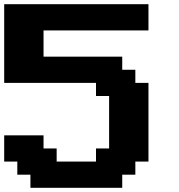

<svg xmlns="http://www.w3.org/2000/svg" viewBox="-20 -895 852 915"><path d="M125 0H562.5V-62.5H625V-125H687.5V-500H625V-562.5H562.5V-625H187.5V-750H687.5V-875H0V-500H437.5V-437.5H500V-187.5H437.5V-125H250V-187.5H187.5V-250H0V-125H62.5V-62.5H125Z"/></svg>

Font: Faithful 32x
Style: Semibold
Weight: 400
Foundry: Faithful Resource Pack
Version: Version 1.0; January 27, 2023